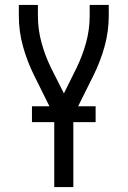

<svg xmlns="http://www.w3.org/2000/svg" viewBox="-20 -540 515 775"><path d="M199 215V-72L189 -92L118 -235Q90 -291 73 -352Q56 -413 56 -476V-520H133V-476Q133 -421 147.5 -368Q162 -315 186 -266L238 -163L289 -266Q313 -315 327.5 -368Q342 -421 342 -476V-520H419V-476Q419 -413 402 -352Q385 -291 357 -235L276 -72V215ZM109 -47V-111H366V-47Z"/></svg>

Font: Iosevka QP
Style: Regular
Weight: 400
Designer: Belleve Invis
Foundry: Belleve Invis
Version: Version 20.0.0; ttfautohint (v1.8.4)